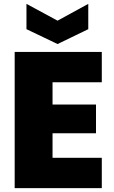

<svg xmlns="http://www.w3.org/2000/svg" viewBox="-20 -974 588 994"><path d="M252 -548V-433H477V-284H252V-157H507V0H56V-705H507V-548ZM437 -823 278 -746 117 -823V-954L278 -867L437 -954Z"/></svg>

Font: DVN-Poppins ExtBd
Style: Regular
Weight: 800
Designer: Ninad Kale (Devanagari), Jonny Pinhorn (Latin)
Foundry: Indian Type Foundry
Version: 4.004